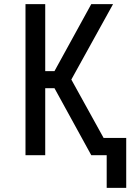

<svg xmlns="http://www.w3.org/2000/svg" viewBox="-20 -755 640 934"><path d="M499 159V0H424L245 -326H200V0H104V-735H200V-409H245L424 -735H530L327 -368L484 -84H594V159Z"/></svg>

Font: Iosevka Curly Medium Extended
Style: Regular
Weight: 500
Width: 7
Monospace: yes
Designer: Belleve Invis
Foundry: Belleve Invis
Version: Version 11.1.0; ttfautohint (v1.8.3)